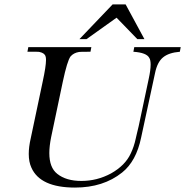

<svg xmlns="http://www.w3.org/2000/svg" viewBox="-20 -838 837 868"><path d="M371 -661H339L489 -818H548L633 -661H601L507 -758ZM797 -625 793 -604Q743 -600 717 -578.5Q691 -557 681 -508L618 -216Q596 -109 532 -58Q447 10 319 10Q162 10 122 -80Q110 -106 110 -142Q110 -174 119 -213L173 -469Q188 -538 188 -567Q188 -578 186 -583Q182 -598 159 -603Q155 -604 145 -604H104L108 -625H393L389 -604H377Q342 -604 337 -603Q313 -599 299 -583Q284 -563 264 -469L211 -217Q203 -177 203 -146Q203 -80 239 -52Q279 -20 348 -20Q419 -20 482 -54Q546 -90 571 -144Q586 -175 594 -213Q594 -214 598.5 -232.5Q603 -251 607 -268L652 -480Q661 -521 661 -546Q661 -567 655 -576Q643 -600 583 -604L587 -625Z"/></svg>

Font: New Athena Unicode
Style: Italic
Weight: 400
Designer: J. Rusten 1997; rev. by R. Hancock 2001, 2002, rev. by D. Mastronarde 2002-2019
Foundry: Society for Classical Studies (formerly American Philological Association)
Version: Version 5.008